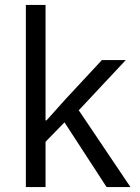

<svg xmlns="http://www.w3.org/2000/svg" viewBox="-20 -760 567 780"><path d="M85 -740H165V-271H169L248 -359L394 -516H491L300 -312L510 0H413L242 -263L165 -184V0H85Z"/></svg>

Font: IBMPlexSans
Style: Regular
Weight: 400
Designer: Mike Abbink, Paul van der Laan, Pieter van Rosmalen
Foundry: Bold Monday
Version: Version 3.1